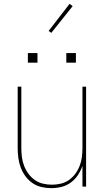

<svg xmlns="http://www.w3.org/2000/svg" viewBox="-20 -971 540 999"><path d="M247 8Q221 8 195.5 2Q170 -4 149 -18.5Q128 -33 112.5 -54Q97 -75 88 -99Q79 -123 75.5 -148.5Q72 -174 72 -200V-520H91V-200Q91 -177 94 -153.5Q97 -130 105.5 -108Q114 -86 128 -67Q142 -48 161 -34.5Q180 -21 203.5 -15.5Q227 -10 250 -10Q273 -10 296.5 -15.5Q320 -21 339 -34.5Q358 -48 372 -67Q386 -86 394.5 -108Q403 -130 406 -153.5Q409 -177 409 -200V-520H428V0H409V-108Q400 -82 385 -59.5Q370 -37 348 -21Q326 -5 299.5 1.5Q273 8 247 8ZM325 -645V-695H375V-645ZM125 -645V-695H175V-645ZM247 -800 233 -810 342 -951 358 -939Z"/></svg>

Font: Iosevka SS04 Thin
Style: Regular
Weight: 100
Monospace: yes
Designer: Belleve Invis
Foundry: Belleve Invis
Version: Version 19.0.0; ttfautohint (v1.8.4)